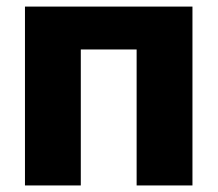

<svg xmlns="http://www.w3.org/2000/svg" viewBox="-20 -566 664 586"><path d="M567.4 -545.9H56.2V0H226.6V-415H397V0H567.4Z"/></svg>

Font: Inter ExtraBold
Style: Regular
Weight: 800
Designer: Rasmus Andersson
Foundry: rsms
Version: Version 4.001;git-9221beed3